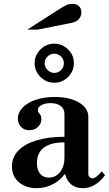

<svg xmlns="http://www.w3.org/2000/svg" viewBox="-20 -966 566 998"><path d="M170 12Q114 12 78 -19Q42 -50 42 -101Q42 -149 75.5 -183.5Q109 -218 170.5 -236.5Q232 -255 315 -255V-374Q315 -400 295.5 -415Q276 -430 243 -430Q215 -430 196 -420Q177 -410 177 -394Q177 -383 186 -374Q195 -365 195 -346Q195 -323 177 -306Q159 -289 132 -289Q106 -289 89.5 -306.5Q73 -324 73 -349Q73 -381 98 -407Q123 -433 166.5 -447.5Q210 -462 264 -462Q341 -462 390 -433.5Q439 -405 439 -359V-62Q439 -52 445.5 -45.5Q452 -39 461 -39Q470 -39 480.5 -47Q491 -55 509 -75L526 -55Q475 12 411 12Q373 12 350 -7.5Q327 -27 319 -60H315Q296 -31 257 -9.5Q218 12 170 12ZM234 -43Q269 -43 292 -71.5Q315 -100 315 -146V-226Q245 -226 208.5 -199Q172 -172 172 -119Q172 -84 188 -63.5Q204 -43 234 -43ZM262 -536Q221 -536 190.5 -566Q160 -596 160 -638Q160 -679 190.5 -709Q221 -739 262 -739Q303 -739 333.5 -709.5Q364 -680 364 -638Q364 -596 334 -566Q304 -536 262 -536ZM262 -587Q283 -587 297.5 -602Q312 -617 312 -637Q312 -658 297 -672.5Q282 -687 262 -687Q242 -687 227 -672Q212 -657 212 -637Q212 -618 227 -602.5Q242 -587 262 -587ZM122 -812 278 -912Q309 -932 324.5 -939Q340 -946 356 -946Q379 -946 391 -933.5Q403 -921 403 -902Q403 -884 391.5 -868.5Q380 -853 351 -847L175 -812Z"/></svg>

Font: Libre Bodoni Medium
Style: Regular
Weight: 500
Designer: Pablo Impallari, Rodrigo Fuenzalida
Foundry: Impallari Type
Version: Version 2.005;gftools[0.9.23]